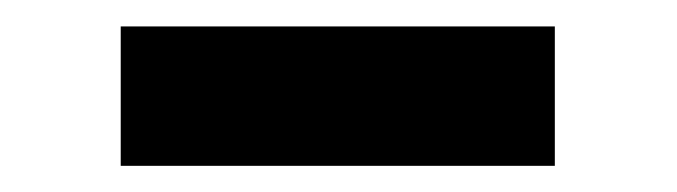

<svg xmlns="http://www.w3.org/2000/svg" viewBox="-20 -713 515 146"><path d="M71.8 -586.9V-692.9H401.9V-586.9Z"/></svg>

Font: Overpass
Style: Bold
Weight: 700
Designer: Delve Withrington
Foundry: Delve Fonts
Version: Version 1.001